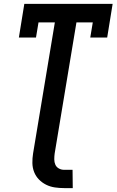

<svg xmlns="http://www.w3.org/2000/svg" viewBox="-20 -755 599 987"><path d="M311 212Q286 212 262 208.5Q238 205 217 194.5Q196 184 180 167.5Q164 151 155.5 129.5Q147 108 146.5 83.5Q146 59 150 34L262 -640H178L165 -562H77L105 -735H559L531 -562H444L457 -640H373L261 34Q259 49 259 64Q259 79 264.5 91.5Q270 104 282.5 111Q295 118 310 118H353L354 212Z"/></svg>

Font: Iosevka QP
Style: Bold Italic
Weight: 700
Italic angle: -9°
Designer: Belleve Invis
Foundry: Belleve Invis
Version: Version 20.0.0; ttfautohint (v1.8.4)